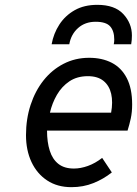

<svg xmlns="http://www.w3.org/2000/svg" viewBox="-20 -762 566 794"><path d="M275.5 12Q217 12 175 -15.8Q133 -43.5 110.2 -92Q87.5 -140.5 87.5 -203Q87.5 -270 106.5 -328Q125.5 -386 160.2 -429.8Q195 -473.5 243 -498.2Q291 -523 348.5 -523Q402 -523 442 -502.5Q482 -482 504.2 -439.2Q526.5 -396.5 526.5 -330Q526.5 -298.5 520.8 -272Q515 -245.5 507.5 -222H174.5Q174.5 -174 185.8 -138.8Q197 -103.5 221.5 -84.2Q246 -65 285.5 -65Q313.5 -65 343.5 -75.8Q373.5 -86.5 402.5 -109L442.5 -49Q408 -21.5 366.2 -4.8Q324.5 12 275.5 12ZM186.5 -296H439.5Q447.5 -340 439.8 -374Q432 -408 408 -427.5Q384 -447 343.5 -447Q299 -447 267.2 -425.8Q235.5 -404.5 215.5 -370Q195.5 -335.5 186.5 -296ZM193.5 -579Q201.5 -623.5 225.5 -660.5Q249.5 -697.5 288.8 -719.8Q328 -742 382.5 -742Q454.5 -742 490 -703.8Q525.5 -665.5 525.5 -615Q525.5 -606 524.8 -597Q524 -588 522.5 -579H450.5Q451.5 -583.5 452 -588.5Q452.5 -593.5 452.5 -598Q452.5 -634 435.5 -653Q418.5 -672 375.5 -672Q332 -672 303 -646.2Q274 -620.5 266.5 -579Z"/></svg>

Font: Overpass
Style: Italic
Weight: 400
Italic angle: -10°
Designer: Delve Withrington, Dave Bailey, Thomas Jockin
Foundry: Delve Fonts LLC
Version: Version 4.000